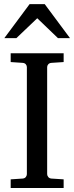

<svg xmlns="http://www.w3.org/2000/svg" viewBox="-20 -936 370 956"><path d="M33.2 0V-43L92.8 -46.9Q103.5 -47.9 108.6 -54.7Q113.8 -61.5 113.8 -68.8V-602.1Q113.8 -609.4 108.6 -615.7Q103.5 -622.1 92.8 -623L33.2 -627V-670.9H296.9V-627L235.8 -623Q225.6 -622.1 220.2 -615.7Q214.8 -609.4 214.8 -602.1V-68.8Q214.8 -61.5 220.2 -54.7Q225.6 -47.9 235.8 -46.9L296.9 -43V0ZM268.6 -746.1 165.5 -845.2 61.5 -746.1H1.5L127.4 -915.5H202.6L328.6 -746.1Z"/></svg>

Font: Tagmukay Beta
Style: Regular
Weight: 400
Designer: Peter Martin
Foundry: SIL International
Version: Version 2.000; dev 82b92eM